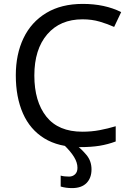

<svg xmlns="http://www.w3.org/2000/svg" viewBox="-20 -744 672 984"><path d="M403 -645Q288 -645 222 -568Q156 -491 156 -357Q156 -224 217.5 -146.5Q279 -69 402 -69Q449 -69 491 -77Q533 -85 573 -97V-19Q533 -4 490.5 3Q448 10 389 10Q280 10 207 -35Q134 -80 97.5 -163Q61 -246 61 -358Q61 -466 100.5 -548.5Q140 -631 217 -677.5Q294 -724 404 -724Q517 -724 601 -682L565 -606Q532 -621 491.5 -633Q451 -645 403 -645ZM377 116Q377 89 359.5 60.5Q342 32 309 0H371Q397 19 423 50Q449 81 449 124Q449 168 423.5 194Q398 220 349 220Q318 220 291 212V156Q308 161 334 161Q352 161 364.5 149.5Q377 138 377 116Z"/></svg>

Font: Noto IKEA Latin
Style: Regular
Weight: 400
Designer: Monotype Design Team
Foundry: Monotype Imaging Inc.
Version: Version 1.0